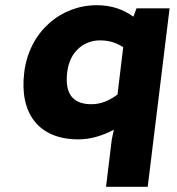

<svg xmlns="http://www.w3.org/2000/svg" viewBox="-20 -523 681 737"><path d="M281 12C329 12 375 -3 417 -25L409 13L387 194H547L631 -491H504L492 -459C453 -487 408 -503 351 -503C213 -503 92 -401 73 -245C54 -89 127 12 281 12ZM363 -368C394 -368 421 -362 453 -342L431 -160C395 -134 365 -123 330 -123C265 -123 227 -158 238 -246C248 -330 307 -368 363 -368Z"/></svg>

Font: Falling Sky
Style: ExBdObl
Weight: 400
Designer: Paul D. Hunt
Foundry: Adobe Systems Incorporated
Version: Version 1.02